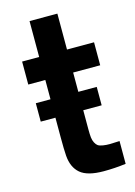

<svg xmlns="http://www.w3.org/2000/svg" viewBox="-108 -737 569 807"><g transform="rotate(-15 176.5 -334.0)"><path d="M304.2 -338.9V-258.8H224.1V-174.8Q224.1 -153.3 225.6 -140.1Q227.1 -127 232.4 -116.7Q237.8 -106.4 244.4 -101.8Q251 -97.2 265.4 -94.7Q279.8 -92.3 295.4 -92.5Q311 -92.8 337.9 -94.2V4.9Q289.6 11.2 241.2 11.2Q170.9 11.2 139.9 -15.1Q108.9 -41.5 105 -92.8Q103 -120.6 103 -171.9V-258.8H39.1V-338.9H103V-422.9H28.8V-522.9H103V-679.2H224.1V-522.9H341.8V-422.9H224.1V-338.9Z"/></g></svg>

Font: Nacelle SemiBold
Style: Regular
Weight: 600
Designer: Sora Sagano
Foundry: Sora Sagano
Version: Version 1.000;FEAKit 1.0